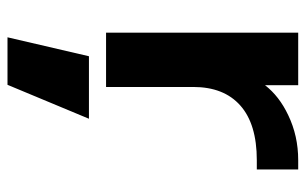

<svg xmlns="http://www.w3.org/2000/svg" viewBox="-175 -388 835 525"><g transform="rotate(90 242.5 -125.5)"><path d="M304.7 48.8 211.9 271.5H82L133.8 48.8ZM69.3 -523.4H212.9V-432.6Q243.2 -471.7 294.9 -496.1Q351.6 -523.4 418 -523.4H443.4V-410.2H418Q319.3 -410.2 268.6 -365.2Q217.8 -320.3 217.8 -236.3V2H69.3Z"/></g></svg>

Font: Gen Shin Gothic Bold
Style: Bold
Weight: 700
Designer: [Source Han Sans]
Ryoko NISHIZUKA  (kana & ideographs); Paul D. Hunt (Latin, Greek & Cyrillic); Wenlong ZHANG  (bopomofo
Version: Version 1.002.20150607